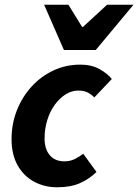

<svg xmlns="http://www.w3.org/2000/svg" viewBox="-20 -782 586 814"><path d="M223 12Q168 12 124 -12Q80 -36 54.5 -81.5Q29 -127 29 -192Q29 -257 51.5 -314Q74 -371 113.5 -414.5Q153 -458 206 -483Q259 -508 320 -508Q368 -508 402 -489Q436 -470 454 -447L380 -369Q366 -383 350.5 -390.5Q335 -398 312 -398Q283 -398 257.5 -381.5Q232 -365 212 -337.5Q192 -310 180.5 -273Q169 -236 169 -195Q169 -150 191 -124Q213 -98 253 -98Q278 -98 297.5 -108Q317 -118 333 -130L389 -53Q360 -24 320 -6Q280 12 223 12ZM251 -570 167 -762H270L328 -668H332L434 -762H546L386 -570Z"/></svg>

Font: Source Sans 3 ExtraLight
Style: Bold Italic
Weight: 700
Italic angle: -11°
Version: Version 3.052;hotconv 1.1.0;makeotfexe 2.6.0